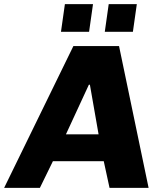

<svg xmlns="http://www.w3.org/2000/svg" viewBox="-65 -909 782 929"><path d="M654 0H465L437 -129H191L128 0H-45L290 -686H511ZM365 -499 254 -259H412L370 -499ZM366 -755H230L249 -889H385ZM578 -755H442L461 -889H597Z"/></svg>

Font: Chivo ExtraBold Italic
Style: Regular
Weight: 800
Italic angle: -8.05°
Designer: Hector Gatti
Foundry: Omnibus-Type
Version: Version 1.007